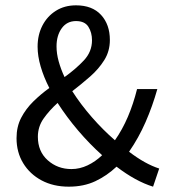

<svg xmlns="http://www.w3.org/2000/svg" viewBox="-20 -688 640 720"><path d="M192 -514Q192 -487 200 -458Q208 -429 222 -399Q264 -429 294.5 -461.5Q325 -494 325 -537Q325 -566 311.5 -587.5Q298 -609 265 -609Q231 -609 211.5 -582Q192 -555 192 -514ZM238 12Q180 12 136 -11.5Q92 -35 67 -76Q42 -117 42 -170Q42 -213 59.5 -246.5Q77 -280 105 -307.5Q133 -335 165 -358Q144 -399 132.5 -438.5Q121 -478 121 -513Q121 -557 139 -592Q157 -627 189.5 -647.5Q222 -668 265 -668Q326 -668 359 -632Q392 -596 392 -538Q392 -496 371 -462.5Q350 -429 318 -401Q286 -373 251 -346Q283 -296 324.5 -248.5Q366 -201 411 -162Q439 -202 459.5 -250Q480 -298 494 -354H570Q552 -290 526 -230.5Q500 -171 464 -119Q524 -73 577 -56L554 12Q489 -8 417 -63Q381 -29 337.5 -8.5Q294 12 238 12ZM122 -175Q122 -120 159 -87Q196 -54 248 -54Q279 -54 308.5 -68Q338 -82 363 -106Q316 -148 273 -198.5Q230 -249 196 -302Q165 -274 143.5 -243.5Q122 -213 122 -175Z"/></svg>

Font: SauceCodePro NFM
Style: Regular
Weight: 400
Monospace: yes
Designer: Paul D. Hunt, Teo Tuominen
Foundry: Adobe
Version: Version 2.042;hotconv 1.1.0;makeotfexe 2.6.0;Nerd Fonts 3.3.